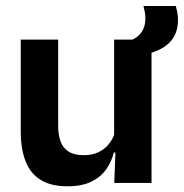

<svg xmlns="http://www.w3.org/2000/svg" viewBox="-20 -626 629 657"><path d="M179 -490.5V-195.5Q179 -165 187.2 -142.2Q195.5 -119.5 214.8 -107.2Q234 -95 266.5 -95Q296 -95 317.5 -105.5Q339 -116 353 -133.8Q367 -151.5 373.5 -173.5L393.5 -104H369.5Q361.5 -72 342.8 -45.8Q324 -19.5 291.8 -4Q259.5 11.5 211 11.5Q155 11.5 119.8 -10Q84.5 -31.5 67.8 -73.5Q51 -115.5 51 -177V-490.5ZM498.5 -490.5V0H371L375.5 -119L370.5 -129.5V-490.5ZM463 -436 425 -486.5Q452 -497.5 464.8 -516.5Q477.5 -535.5 477.5 -562Q477.5 -573.5 475.5 -584.8Q473.5 -596 471 -605.5H581.5Q584.5 -595 586.8 -582.8Q589 -570.5 589 -556.5Q589 -509.5 559.5 -479.8Q530 -450 463 -436Z"/></svg>

Font: Anek Latin SemiBold
Style: Regular
Weight: 600
Designer: Yesha Goshar
Foundry: Ek Type
Version: Version 1.003